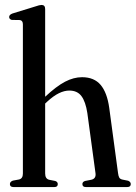

<svg xmlns="http://www.w3.org/2000/svg" viewBox="-20 -756 548 776"><path d="M162.5 -719.5V-365Q208 -407.5 243 -425.8Q278 -444 311.5 -444Q360.5 -444 386.8 -412.8Q413 -381.5 421.5 -320L457 -57Q458.5 -44.5 462 -38.2Q465.5 -32 475.5 -30L498 -25.5Q508.5 -21 508.5 -12Q508.5 0 494 0H327Q313 0 313 -12Q313 -21 323.5 -24.5L349 -29.5Q369 -34 366 -56L333 -299Q326 -345 309.2 -367.5Q292.5 -390 260 -390Q240 -390 218 -379.2Q196 -368.5 170 -344.5L162.5 -337.5V-55Q162.5 -33.5 178.5 -29.5L203.5 -24.5Q213.5 -21 213.5 -12Q213.5 0 200 0H34.5Q20 0 20 -12Q20 -21.5 32 -26L56.5 -30.5Q72.5 -34 72.5 -54.5V-657.5Q72.5 -673 60.5 -675L27.5 -675.5Q17 -678.5 17 -687.5Q17 -696.5 30.5 -701.5L123 -730Q140 -736 148 -736Q162.5 -736 162.5 -719.5Z"/></svg>

Font: Fraunces 144pt S050
Style: Regular
Weight: 400
Version: Version 1.000; ttfautohint (v1.8.3)